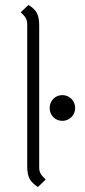

<svg xmlns="http://www.w3.org/2000/svg" viewBox="-20 -738 340 769"><path d="M89 -72V-640Q89 -655 83.5 -665Q78 -675 63 -689L94 -718Q118 -704 127.5 -686Q137 -668 137 -636V-68Q137 -53 142.5 -43Q148 -33 163 -19L132 11Q108 -4 98.5 -22Q89 -40 89 -72ZM179 -305Q179 -327 193.5 -342Q208 -357 230 -357Q251 -357 266 -342Q281 -327 281 -305Q281 -284 266 -269Q251 -254 230 -254Q208 -254 193.5 -269Q179 -284 179 -305Z"/></svg>

Font: KoHo Light
Style: Regular
Weight: 300
Version: Version 1.000; ttfautohint (v1.6)